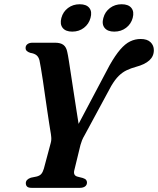

<svg xmlns="http://www.w3.org/2000/svg" viewBox="-20 -906 762 926"><path d="M331 -255.5 508.5 -591Q536 -639.5 560 -667.2Q584 -695 608 -706.5Q632 -718 658.5 -718Q690 -718 706 -702.5Q722 -687 722 -664Q722 -634.5 700.2 -614.8Q678.5 -595 635.5 -583.5Q611.5 -577 591 -567.2Q570.5 -557.5 552.5 -539.8Q534.5 -522 516.5 -491.5L389.5 -256.5Q380 -240.5 375.5 -229Q371 -217.5 368 -206.5L339 -87.5Q335 -73.5 338.8 -65.2Q342.5 -57 354 -54L379.5 -47.5Q391.5 -43.5 395.5 -38Q399.5 -32.5 399.5 -26Q399.5 -13.5 390.2 -6.8Q381 0 364.5 0H133Q117 0 110.8 -6Q104.5 -12 104.5 -22.5Q104.5 -40.5 129 -49L156 -54.5Q171 -58 178.8 -66.8Q186.5 -75.5 191.5 -92.5L224 -214Q228.5 -229 227.2 -244Q226 -259 223 -274.5Q221 -286 217 -312Q213 -338 207.8 -373Q202.5 -408 197.2 -445.8Q192 -483.5 186.8 -518Q181.5 -552.5 177.2 -578.2Q173 -604 170.5 -614.5Q166.5 -631 156.2 -639.5Q146 -648 126.5 -651Q115.5 -654.5 109.5 -660Q103.5 -665.5 103.5 -674Q103 -685.5 112 -692.8Q121 -700 137 -700H245Q272.5 -700 286.2 -689.2Q300 -678.5 304.5 -655Q307.5 -642.5 312.2 -612.5Q317 -582.5 323 -542.2Q329 -502 335.8 -458.2Q342.5 -414.5 348.8 -373.8Q355 -333 360.2 -301.5Q365.5 -270 368.5 -255ZM328.5 -753.5Q296.5 -753.5 282.2 -771.5Q268 -789.5 276 -819.5Q284 -849.5 308 -867.5Q332 -885.5 364.5 -885.5Q397 -885.5 411 -867.5Q425 -849.5 416.5 -819.5Q408.5 -790 384.8 -771.8Q361 -753.5 328.5 -753.5ZM531 -753.5Q499 -753.5 484.5 -771.5Q470 -789.5 478.5 -819.5Q486.5 -849.5 510.5 -867.5Q534.5 -885.5 566.5 -885.5Q599.5 -885.5 613.8 -867.5Q628 -849.5 620 -819.5Q612 -790 588 -771.8Q564 -753.5 531 -753.5Z"/></svg>

Font: Fraunces SemiBold
Style: Italic
Weight: 600
Italic angle: -16°
Version: Version 1.000;[b76b70a41]